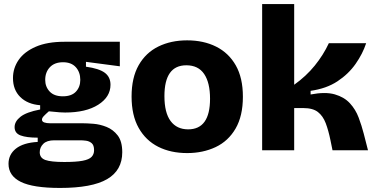

<svg xmlns="http://www.w3.org/2000/svg" viewBox="-20 -741 1857 947"><path d="M276 186Q143 186 82.5 156Q22 126 22 67Q22 21 58.5 -8Q95 -37 166 -41V-62Q111 -62 81.5 -73Q52 -84 52 -114Q52 -142 81 -165Q110 -188 178 -201V-222Q116 -227 80 -262.5Q44 -298 44 -356Q44 -405 72 -445.5Q100 -486 156.5 -510.5Q213 -535 297 -535H571V-414L404 -436V-412Q469 -403 497 -382Q525 -361 525 -323Q525 -263 464.5 -224.5Q404 -186 301 -186Q289 -186 274.5 -187Q260 -188 221 -192Q205 -178 196 -168.5Q187 -159 187 -151Q187 -141 198.5 -137Q210 -133 227 -133H388Q408 -133 440.5 -130.5Q473 -128 505.5 -115Q538 -102 560.5 -73Q583 -44 583 10Q583 99 508.5 142.5Q434 186 276 186ZM290 -266Q333 -266 354.5 -289Q376 -312 376 -347Q376 -385 354 -409.5Q332 -434 291 -434Q249 -434 226 -409.5Q203 -385 203 -347Q203 -313 225 -289.5Q247 -266 290 -266ZM297 58Q355 58 387 52Q419 46 431.5 33Q444 20 444 0Q444 -25 432 -35Q420 -45 404 -47Q388 -49 377 -49H248Q211 -49 193.5 -31.5Q176 -14 176 10Q176 38 203.5 48Q231 58 297 58Z M903 14Q822 14 760.5 -17Q699 -48 664 -110Q629 -172 629 -265Q629 -358 664 -419.5Q699 -481 761 -511.5Q823 -542 903 -542Q984 -542 1046 -511Q1108 -480 1143 -418.5Q1178 -357 1178 -264Q1178 -169 1142 -107Q1106 -45 1043.5 -15.5Q981 14 903 14ZM908 -103Q1016 -103 1016 -254Q1016 -333 987 -376Q958 -419 899 -419Q791 -419 791 -267Q791 -185 821.5 -144Q852 -103 908 -103Z M1273 0V-721H1431V-323Q1490 -365 1532.5 -417.5Q1575 -470 1602 -528H1786Q1769 -476 1734 -426Q1699 -376 1644.5 -340Q1590 -304 1512 -293V-275Q1585 -289 1631.5 -275.5Q1678 -262 1706 -231.5Q1734 -201 1749 -161Q1764 -121 1774 -82L1795 0H1620L1610 -49Q1600 -98 1586.5 -133.5Q1573 -169 1548 -188.5Q1523 -208 1476 -208H1431V0Z"/></svg>

Font: Bricolage Grotesque 12pt ExtraBold
Style: Regular
Weight: 800
Designer: Mathieu Triay
Foundry: Atelier Triay
Version: Version 1.001; ttfautohint (v1.8.4.7-5d5b);gftools[0.9.33.de